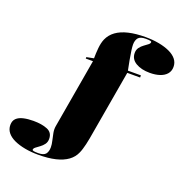

<svg xmlns="http://www.w3.org/2000/svg" viewBox="-370 -890 1197 1251"><g transform="rotate(20 229.0 -265.0)"><path d="M75 0 158 -480H108V-490L158 -500Q158 -533 161.5 -571Q165 -609 177 -637Q193 -673 226 -697Q259 -721 309.5 -733Q360 -745 428 -745Q478 -745 520.5 -737Q563 -729 595.5 -714Q628 -699 646 -676.5Q664 -654 664 -624Q664 -595 647 -575Q630 -555 600 -545Q570 -535 531 -535Q472 -535 433.5 -558Q395 -581 395 -624Q395 -646 406.5 -661.5Q418 -677 433.5 -688Q449 -699 460.5 -708Q472 -717 472 -726Q472 -731 462.5 -733Q453 -735 431 -735Q394 -735 380 -718Q366 -701 366 -671Q366 -658 369.5 -631Q373 -604 379.5 -569.5Q386 -535 393 -500H483V-485H394L310 0Q306 24 301 43.5Q296 63 291.5 78.5Q287 94 281 107Q266 143 233 167Q200 191 149.5 203Q99 215 30 215Q-19 215 -62 207Q-105 199 -137.5 184Q-170 169 -188 146.5Q-206 124 -206 94Q-206 65 -189 48.5Q-172 32 -141.5 25Q-111 18 -73 18Q-14 18 24.5 34Q63 50 63 94Q63 116 51.5 131.5Q40 147 24.5 158Q9 169 -2.5 178Q-14 187 -14 196Q-14 201 -4.5 203Q5 205 27 205Q65 205 78.5 188Q92 171 92 141Q92 121 86 96.5Q80 72 75.5 47Q71 22 75 0Z"/></g></svg>

Font: Kalnia
Style: Bold
Weight: 700
Designer: Frida Medrano
Foundry: Frida Medrano
Version: Version 1.105